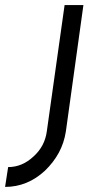

<svg xmlns="http://www.w3.org/2000/svg" viewBox="-100 -520 351 755"><path d="M154 -500 84 -3Q76 56 31 96Q-13 137 -68 137L-80 215Q8 215 77 151Q111 118 131.5 80Q152 42 159 -3L228 -500Z"/></svg>

Font: Unageo
Style: Regular-Italic
Weight: 400
Designer: Richard Sepsi
Foundry: Richard Sepsi
Version: Version 2.000